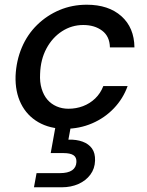

<svg xmlns="http://www.w3.org/2000/svg" viewBox="-20 -534 625 814"><path d="M256 12Q191 12 142.5 -16Q94 -44 69 -94.5Q44 -145 46 -212Q49 -277 72.5 -332.5Q96 -388 137.5 -428.5Q179 -469 232.5 -491.5Q286 -514 348 -514Q440 -514 494.5 -465.5Q549 -417 550 -333H446Q445 -380 413 -404Q381 -428 333 -428Q284 -428 243 -401.5Q202 -375 177 -328.5Q152 -282 150 -221Q148 -186 156.5 -158Q165 -130 181 -111.5Q197 -93 220 -83Q243 -73 270 -73Q303 -73 332 -84Q361 -95 383.5 -116.5Q406 -138 418 -169H521Q502 -116 463 -75Q424 -34 370.5 -11Q317 12 256 12ZM124 260 135 200H234Q268 200 285.5 188Q303 176 304 153Q305 133 291.5 124Q278 115 249 115H195L217 -7H282L270 58Q304 57 330 66.5Q356 76 370 95.5Q384 115 383 147Q382 181 363 206.5Q344 232 312.5 246Q281 260 242 260Z"/></svg>

Font: DM Sans 16pt Medium
Style: Italic
Weight: 500
Italic angle: -10°
Version: Version 4.004;gftools[0.9.30]